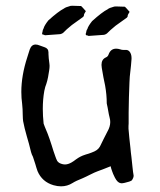

<svg xmlns="http://www.w3.org/2000/svg" viewBox="-20 -657 564 677"><path d="M450.7 -41Q451.2 -39.6 451.2 -37.6Q451.2 -30.3 444.8 -21L440.4 -18.6L435.5 -16.6Q416.5 -10.7 408.2 -10.7Q406.7 -10.7 405.3 -11.2Q394.5 -12.7 385.3 -30.3Q377.9 -44.9 375 -54.2Q371.6 -63.5 370.1 -70.8L346.7 -61.5L323.2 -52.7Q314.9 -49.8 297.4 -41L284.7 -34.7L272 -28.8Q247.1 -19 235.8 -11.7Q217.3 0 195.3 0Q182.6 0 168.9 -3.9Q128.4 -15.6 112.3 -53.7L108.4 -65.4L104.5 -78.6Q99.1 -96.7 96.2 -104L92.3 -112.3L89.4 -121.1Q85.9 -135.7 82 -150.4L74.7 -175.8Q65.9 -206.1 61.5 -230Q60.5 -235.8 60.1 -253.9L59.6 -272L58.1 -290.5Q55.2 -311 55.2 -333Q55.2 -390.6 76.2 -455.1L80.6 -469.2L85 -482.9Q91.3 -500 105.5 -500Q112.3 -500 120.1 -496.6L136.7 -490.7Q150.9 -486.3 150.9 -472.2V-466.8Q150.9 -460 151.9 -451.2L154.3 -431.6Q154.8 -428.2 154.8 -424.8Q154.8 -417.5 153.3 -408.2L149.4 -384.8Q147 -372.1 143.1 -360.4L139.6 -350.6Q138.2 -344.2 136.2 -336.4Q130.9 -306.6 130.9 -273.4Q130.9 -248 133.8 -221.2Q134.3 -218.3 148.4 -184.6Q154.3 -169.4 162.1 -145L168.5 -124.5L175.3 -105L178.2 -97.2L181.6 -89.8Q186.5 -82.5 195.8 -79.6Q202.1 -77.1 209 -77.1Q219.7 -77.1 231.9 -84L239.7 -88.9L247.6 -94.7Q257.3 -101.6 263.2 -104.5Q270.5 -108.4 282.7 -112.3L292.5 -115.2L302.2 -118.7Q325.2 -126.5 332.5 -140.6L345.7 -167.5Q353.5 -183.6 358.9 -193.4Q368.7 -210.4 368.7 -226.6Q368.7 -230.5 368.2 -234.4L366.2 -243.7L363.8 -253.9Q360.8 -267.6 359.4 -278.3L357.9 -285.2L356.4 -292.5Q356.4 -323.2 350.6 -355.5L347.7 -369.6L344.7 -384.3Q341.3 -402.8 338.9 -417.5Q337.9 -423.3 337.9 -428.2Q337.9 -447.8 353.5 -454.6Q360.4 -457.5 362.8 -464.8Q370.1 -485.4 389.6 -485.4Q396.5 -485.4 404.3 -482.9L409.7 -481.4L415 -481H425.8Q431.6 -480.5 435.5 -476.6Q443.8 -467.8 443.8 -452.6V-449.2Q442.9 -437.5 441.9 -426.3L439.9 -407.7Q437 -386.2 436.5 -366.7L434.6 -313.5L433.6 -260.3V-221.7L433.1 -212.4V-203.1Q435.5 -172.9 439.9 -135.3L441.4 -119.6L443.4 -103.5Q445.3 -84.5 447.3 -66.9Q449.2 -48.3 450.7 -41ZM138.7 -532.7Q133.3 -535.2 131.3 -535.2H130.9Q128.4 -535.2 128.4 -540Q128.4 -541.5 129.4 -542.5Q130.4 -552.2 133.8 -557.1Q136.2 -566.9 150.4 -585Q185.5 -616.7 205.6 -627Q210.4 -631.3 228.5 -636.2Q230.5 -636.7 234.4 -636.7Q239.7 -636.7 266.1 -635.7Q269.5 -632.8 282.7 -617.7Q275.9 -607.4 275.9 -603.5V-602.1Q275.9 -600.6 272.9 -597.2L233.4 -568.8Q211.4 -550.8 206.3 -544.7Q201.2 -538.6 192.4 -536.6ZM292.5 -530.3Q287.1 -532.7 285.2 -532.7H284.7Q282.2 -532.7 282.2 -537.6Q282.2 -539.1 283.2 -540Q284.2 -549.8 288.1 -554.7Q290.5 -564.5 304.7 -582.5Q339.8 -614.3 359.9 -624.5Q364.3 -628.9 382.8 -633.8Q384.8 -634.3 388.7 -634.3Q394 -634.3 420.4 -633.3Q423.8 -630.4 437 -615.2Q430.2 -605 430.2 -601.1V-599.6Q430.2 -598.1 427.2 -594.7L387.7 -566.4Q365.7 -548.3 360.4 -542.2Q355 -536.1 346.7 -534.2Z"/></svg>

Font: Kurland
Style: Regular
Weight: 400
Designer: GGBot
Version: 0.22